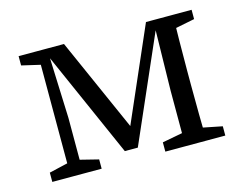

<svg xmlns="http://www.w3.org/2000/svg" viewBox="-73 -586 888 699"><g transform="rotate(-15 371.0 -237.0)"><path d="M329 -40H378L568 -474H525L357 -89H387L216 -474H137L329 -40ZM547 0H627C625 -45 624 -146 624 -210V-264C624 -328 625 -429 627 -474H552L547 -210V0ZM45 0H231V-35L151 -55H131L45 -35V0ZM471 0H697V-35L597 -55H577L471 -35V0ZM115 0H162V-210L152 -474H115V0ZM45 -439 131 -419H151V-474H45V-439ZM577 -419H597L697 -439V-474H577V-419Z"/></g></svg>

Font: Source Serif Variable
Style: Regular
Weight: 389
Designer: Frank Grießhammer
Foundry: Adobe Systems Incorporated
Version: Version 3.001;hotconv 1.0.111;makeotfexe 2.5.65597